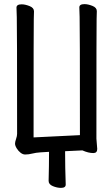

<svg xmlns="http://www.w3.org/2000/svg" viewBox="-20 -733 540 932"><path d="M276 179Q257 179 236.5 170.5Q216 162 216 145Q218 71 218 4Q200 5 177 6.5Q154 8 136.5 12.5Q119 17 102 17Q91 17 80 8.5Q69 0 61 -13Q53 -26 53 -36Q53 -44 58 -58.5Q63 -73 63 -83Q63 -621 61.5 -650Q60 -679 60 -696Q60 -712 85 -712Q102 -712 123.5 -703.5Q145 -695 145 -678Q145 -666 144 -640Q143 -614 143 -66L368 -77Q368 -622 366.5 -651Q365 -680 365 -697Q365 -713 390 -713Q407 -713 428.5 -704.5Q450 -696 450 -679Q450 -667 449 -641Q448 -615 448 -60L452 -10Q452 10 433 10Q409 10 380 -3L296 1Q296 79 299 163Q299 179 276 179Z"/></svg>

Font: LXGW WenKai Mono Medium
Style: Regular
Weight: 500
Monospace: yes
Designer: LXGW / Fontworks Inc.
Foundry: LXGW / Fontworks Inc.
Version: Version 1.520; June 14, 2025